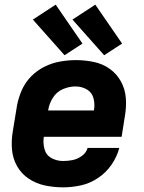

<svg xmlns="http://www.w3.org/2000/svg" viewBox="-20 -796 616 824"><path d="M251 8Q289 8 327.5 -0.5Q366 -9 400.5 -32Q435 -55 458.5 -89Q482 -123 492 -161H356Q350 -140 331 -126.5Q312 -113 291.5 -109Q271 -105 251 -105Q224 -105 201 -117.5Q178 -130 171 -156Q164 -182 168 -209H502L516 -298Q523 -337 520 -375.5Q517 -414 499 -446.5Q481 -479 451 -500.5Q421 -522 383 -530Q345 -538 306 -538Q273 -538 238.5 -532Q204 -526 171.5 -510Q139 -494 113.5 -468Q88 -442 73.5 -409Q59 -376 53 -343L35 -233Q28 -193 31.5 -154Q35 -115 53.5 -82.5Q72 -50 103.5 -29Q135 -8 173 0Q211 8 251 8ZM383 -322H186L187 -324Q191 -351 207 -376.5Q223 -402 250 -413.5Q277 -425 304 -425Q331 -425 353 -412Q375 -399 381.5 -373.5Q388 -348 383 -322ZM427 -559 504 -609 389 -776 291 -712ZM257 -559 334 -609 219 -776 121 -712Z"/></svg>

Font: Iosevka Sparkle XBdObl
Style: Regular
Weight: 800
Italic angle: -9°
Designer: Belleve Invis
Foundry: Belleve Invis
Version: Version 4.5.0; ttfautohint (v1.8.3)